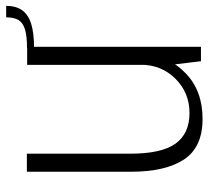

<svg xmlns="http://www.w3.org/2000/svg" viewBox="-48 -656 709 654"><g transform="rotate(-90 307.0 -329.5)"><path d="M425 0H474V-592H412.5V-103.5ZM110 -593H48.5V-239Q48.5 -121 90.2 -57.8Q132 5.5 228.5 5.5Q324.5 5.5 383.8 -52Q443 -109.5 443 -179L413 -206Q413 -134.5 365.2 -86.8Q317.5 -39 248.5 -39Q178.5 -39 144.2 -86.8Q110 -134.5 110 -240.5ZM470 -592.5V-568.5Q520.5 -568.5 552 -578.2Q583.5 -588 598.5 -609Q613.5 -630 613.5 -663.5H574.5Q574.5 -637.5 565.5 -622Q556.5 -606.5 533.8 -599.5Q511 -592.5 470 -592.5Z"/></g></svg>

Font: Anybody UltraCondensed Thin Light
Style: Regular
Weight: 300
Version: Version 1.111